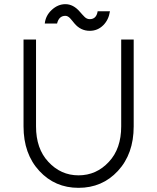

<svg xmlns="http://www.w3.org/2000/svg" viewBox="-20 -890 754 922"><path d="M93 -700V-283Q93 -151 169 -69Q244 12 357 12Q471 12 546 -69Q622 -151 622 -283V-700H562V-283Q562 -176 503 -113Q443 -48 357 -48Q272 -48 212 -113Q153 -176 153 -283V-700ZM411 -742Q449 -742 476 -769Q502 -795 508 -836H449Q443 -798 411 -798Q397 -798 386 -809Q381 -814 375 -820.5Q369 -827 363 -834Q332 -870 294 -870Q258 -870 228 -842Q199 -815 195 -777H254Q263 -814 294 -814Q305 -814 316 -803Q321 -798 326 -791.5Q331 -785 337 -778Q367 -742 411 -742Z"/></svg>

Font: Unageo Variable
Style: Regular
Weight: 300
Designer: Richard Sepsi
Foundry: Richard Sepsi
Version: Version 2.200